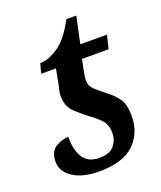

<svg xmlns="http://www.w3.org/2000/svg" viewBox="-127 -741 698 832"><g transform="rotate(-20 222.5 -324.5)"><path d="M188 10Q296 10 348.5 -39.5Q401 -89 401 -168Q401 -223 381.5 -249.5Q362 -276 336 -295Q304 -320 285.5 -337.5Q267 -355 267 -381Q267 -394 272 -419L283 -474H406L421 -536H298L324 -659H278Q237 -580 190.5 -549Q144 -518 107 -519L95 -474H163L151 -410Q147 -394 144 -379.5Q141 -365 141 -356Q141 -308 166.5 -282.5Q192 -257 229 -229Q257 -209 277 -187.5Q297 -166 297 -129Q297 -94 276 -69.5Q255 -45 209 -45Q155 -45 132.5 -83Q110 -121 112 -177Q80 -176 51.5 -158Q23 -140 23 -93Q23 -49 67 -19.5Q111 10 188 10Z"/></g></svg>

Font: Noto Serif SemiCondensed Semi
Style: Italic
Weight: 600
Width: 4
Italic angle: -12°
Designer: Monotype Design Team
Foundry: Monotype Imaging Inc.
Version: Version 1.901